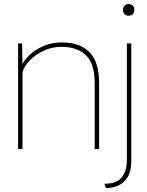

<svg xmlns="http://www.w3.org/2000/svg" viewBox="-20 -741 731 955"><path d="M70 0V-525H90L92 -422Q115 -467 169 -498.5Q223 -530 288 -530Q376 -530 424.5 -482Q473 -434 473 -328V0H451V-328Q451 -423 408 -465.5Q365 -508 286 -508Q244 -508 208.5 -493.5Q173 -479 147 -457.5Q121 -436 106.5 -413.5Q92 -391 92 -376V0ZM620 -663Q606 -663 599 -671Q592 -679 592 -692Q592 -704 599 -712.5Q606 -721 620 -721Q633 -721 640.5 -713Q648 -705 648 -692Q648 -679 641 -671Q634 -663 620 -663ZM507 194 499 173Q561 173 586 140.5Q611 108 611 56V-525H633V60Q633 125 600 159.5Q567 194 507 194Z"/></svg>

Font: Lexend Thin
Style: Regular
Weight: 100
Designer: Bonnie Shaver-Troup, Thomas Jockin
Foundry: Lexend
Version: Version 1.007; ttfautohint (v1.8.3)